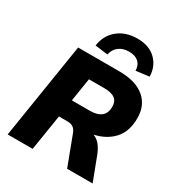

<svg xmlns="http://www.w3.org/2000/svg" viewBox="-216 -1085 1138 1225"><g transform="rotate(30 353.0 -472.0)"><path d="M25 0 137 -705H440Q561 -705 625.5 -651.5Q690 -598 690 -504Q690 -404 637.5 -347.5Q585 -291 500 -273Q529 -262 549 -237.5Q569 -213 583 -178L651 0H463L383 -212Q373 -240 356.5 -251.5Q340 -263 311 -263H251L209 0ZM271 -393H404Q515 -393 515 -487Q515 -526 489.5 -545Q464 -564 409 -564H298ZM321 -760 227 -772Q238 -851 295 -897.5Q352 -944 439 -944Q524 -944 574 -895.5Q624 -847 625 -772L528 -760Q528 -800 503 -822.5Q478 -845 433 -845Q388 -845 358.5 -822.5Q329 -800 321 -760Z"/></g></svg>

Font: Nunito Sans Black
Style: Italic
Weight: 900
Italic angle: -9°
Designer: Vernon Adams
Foundry: Vernon Adams
Version: Version 3.006; ttfautohint (v1.8.3)